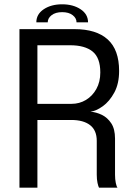

<svg xmlns="http://www.w3.org/2000/svg" viewBox="-20 -873 635 893"><path d="M70.5 0V-737.5H326.5Q428 -737.5 481 -689.5Q534 -641.5 534 -543Q534 -484 511.8 -442.8Q489.5 -401.5 458.2 -379Q427 -356.5 400.5 -353.5Q427.5 -351.5 453.8 -338.8Q480 -326 497.5 -299.5Q515 -273 515 -228.5Q515 -187.5 515 -144.8Q515 -102 515 -60.5Q515 -39 518.5 -22.2Q522 -5.5 526.5 0H440.5Q437 -6.5 433.5 -22.5Q430 -38.5 430 -60.5Q430 -99 430 -139Q430 -179 430 -218Q430 -267 399 -291Q368 -315 311.5 -315H130L154 -347.5V0ZM154 -354.5 130 -390H312.5Q349.5 -390 379.8 -408.2Q410 -426.5 428.2 -459.2Q446.5 -492 446.5 -536Q446.5 -604.5 410.5 -633.5Q374.5 -662.5 306.5 -662.5H128L154 -699.5ZM149 -769Q149 -807 183.5 -830Q218 -853 269 -853Q320 -853 354.8 -830Q389.5 -807 389.5 -769H336Q336 -788.5 318 -802.5Q300 -816.5 269 -816.5Q238.5 -816.5 220.2 -802.5Q202 -788.5 202 -769Z"/></svg>

Font: Epilogue
Style: Regular
Weight: 400
Designer: Tyler Finck
Foundry: Etcetera Type Co
Version: Version 2.112